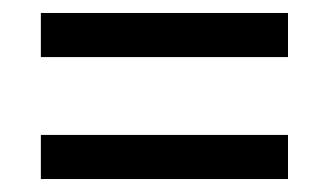

<svg xmlns="http://www.w3.org/2000/svg" viewBox="-20 -505 507 296"><path d="M43 -417V-485H424V-417ZM43 -229V-297H424V-229Z"/></svg>

Font: Noto Serif Hebrew Condensed
Style: Bold
Weight: 700
Width: 3
Designer: Monotype Design Team
Foundry: Monotype Imaging Inc.
Version: Version 2.004; ttfautohint (v1.8.4.7-5d5b)